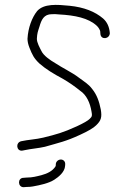

<svg xmlns="http://www.w3.org/2000/svg" viewBox="-20 -624 500 798"><path d="M212 58 211.6 65C211.6 65.7 211.2 66.7 210.4 68C198.1 87 177 97.4 152.5 104C132 109.1 115 114 91 114L78 115C52.1 115 53.5 154 77.9 154L91 153C100.3 153 108.7 152.3 116.1 151C147.7 145.3 182.6 137.8 205.6 123C223.1 111.7 249.2 91.4 250.6 65L251 58C251.5 47.4 243.5 39 233 39C222.4 39 212.5 47.4 212 58ZM436.5 -486C434.5 -512.6 425.1 -532.4 408.7 -547C375 -575.8 329 -594 269.4 -600C216.4 -605.3 162.6 -609.5 134.3 -578C113 -551.5 96.7 -508.5 94.3 -463C94.3 -451.7 97 -439.3 102.3 -426C113.8 -396.7 120.8 -381.8 143.9 -360C170.5 -336.6 203.8 -316.5 238.6 -298C267.8 -281.3 290.8 -264.8 312.9 -247C339.6 -229.4 354.4 -196.9 360.4 -160C363.7 -143.4 362.9 -139.6 352.8 -130C345.8 -122.7 327.9 -112.3 299.2 -99C241.7 -72.8 215.4 -65.7 159.7 -52C130.7 -44.8 96.9 -43.4 67.9 -37C43.4 -31 48.2 5.5 72.9 2L83 0C109.1 -5.7 140.7 -7.9 166.7 -14C225.6 -31.1 253.5 -36.1 313.4 -64C346.8 -79.3 368.8 -92.3 379.4 -103C400.6 -123.1 404.2 -137.4 398.9 -169C392.1 -203.1 382.4 -230.3 363.3 -254C346.9 -275.9 330.2 -284.1 306.8 -302C281.5 -321.8 236.6 -343.3 209 -362C187.8 -374.3 160.6 -393 151.6 -413C146 -424.6 132.4 -447.2 133.3 -464C134.5 -485.7 137.2 -492.8 143.9 -513C152.1 -541.4 162 -565 195.6 -565C204.3 -565.7 214.3 -565.3 225.6 -564C291.2 -560.5 347.6 -549.2 382.1 -517C387.6 -512.1 397.2 -499 396.7 -491L397.3 -483C399.2 -457.3 435.2 -461.2 436.5 -486Z"/></svg>

Font: Just Breathe
Style: Obl1
Weight: 400
Foundry: Cannot Into Space Fonts
Version: Version 0.72